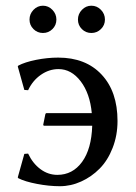

<svg xmlns="http://www.w3.org/2000/svg" viewBox="-20 -640 474 670"><path d="M96.7 -538.6Q83 -552.2 83 -571.8Q83 -591.3 96.9 -605.7Q110.8 -620.1 129.9 -620.1Q148.9 -620.1 162.8 -605.7Q176.8 -591.3 176.8 -571.8Q176.8 -552.2 163.1 -538.6Q149.4 -524.9 129.9 -524.9Q110.4 -524.9 96.7 -538.6ZM298.8 -620.1Q318.4 -620.1 332.3 -605.7Q346.2 -591.3 346.2 -571.8Q346.2 -552.2 332.3 -538.6Q318.4 -524.9 298.8 -524.9Q279.3 -524.9 265.6 -538.6Q252 -552.2 252 -571.8Q252 -591.3 265.9 -605.7Q279.8 -620.1 298.8 -620.1ZM300.3 -245.1Q293.9 -314 261.5 -356.4Q229 -398.9 184.1 -398.9Q151.4 -398.9 122.6 -378.9Q93.8 -358.9 78.1 -325.2L64.9 -326.2L42 -408.2L43.9 -411.1Q66.9 -423.3 106.2 -431.2Q145.5 -439 183.1 -439Q279.3 -439 334.7 -379.6Q390.1 -320.3 390.1 -217.8Q390.1 -167.5 373 -123.8Q356 -80.1 327.6 -51.5Q299.3 -22.9 263.2 -6.6Q227.1 9.8 189 9.8Q150.9 9.8 108.9 1.7Q66.9 -6.3 43.9 -18.1L42 -21L64.9 -103L78.1 -104Q94.2 -69.8 121.1 -49.8Q147.9 -29.8 180.2 -29.8Q233.4 -29.8 266.4 -75Q299.3 -120.1 301.8 -201.2H134.8Q130.9 -201.2 130.9 -205.1L138.2 -241.2Q139.2 -245.1 142.1 -245.1Z"/></svg>

Font: Linux Biolinum G
Style: Regular
Weight: 400
Designer: Philipp H. Poll
Foundry: Philipp H. Poll
Version: Version 1.1.0 ; ttfautohint (v1.6)